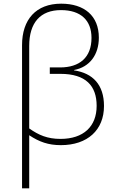

<svg xmlns="http://www.w3.org/2000/svg" viewBox="-20 -785 640 1045"><path d="M100 -539V240H139V-49C193 -13 243 5 311 5C457 5 546 -78 546 -208C546 -324 485 -387 383 -402V-404C469 -420 518 -488 518 -580C518 -699 439 -765 313 -765C176 -765 100 -679 100 -539ZM309 -29C238 -29 190 -50 139 -86V-535C139 -662 200 -730 312 -730C420 -730 478 -674 478 -579C478 -472 413 -418 307 -418H251V-383H309C447 -383 506 -318 506 -209C506 -97 435 -29 309 -29Z"/></svg>

Font: Noto Sans Mono ExtraLight
Style: Regular
Weight: 200
Designer: Monotype Design Team
Foundry: Monotype Imaging Inc.
Version: Version 2.014